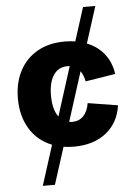

<svg xmlns="http://www.w3.org/2000/svg" viewBox="-61 -774 718 1024"><g transform="rotate(-5 298.0 -262.0)"><path d="M126 204.1 194.3 -10.3Q118.2 -40 76.2 -108.4Q34.2 -176.8 34.2 -271Q34.2 -355 67.4 -418.5Q100.6 -481.9 162.1 -517.3Q223.6 -552.7 309.6 -552.7Q338.9 -552.7 365.7 -548.3L422.9 -727.5H488.8L426.3 -531.7Q483.4 -509.3 518.8 -464.1Q554.2 -418.9 562.5 -356.9L402.3 -331.1Q395.5 -365.2 379.9 -387.2L295.9 -123.5Q303.7 -122.1 312 -122.1Q348.6 -122.1 372.1 -146.2Q395.5 -170.4 402.8 -214.8L563 -189Q550.3 -97.2 483.4 -43.5Q416.5 10.3 309.6 10.3Q280.8 10.3 254.4 5.9L190.9 204.1ZM241.2 -157.2 324.7 -419.9Q318.4 -420.4 312 -420.4Q264.2 -420.4 237.8 -381.3Q211.4 -342.3 211.4 -272Q211.4 -196.8 241.2 -157.2Z"/></g></svg>

Font: Inter Extra Bold
Style: Regular
Weight: 800
Designer: Rasmus Andersson
Foundry: rsms
Version: Version 4.000;git-3c8e0fc